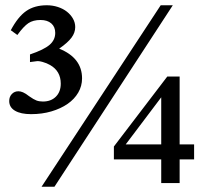

<svg xmlns="http://www.w3.org/2000/svg" viewBox="-20 -696 790 730"><path d="M718 -90H663V0H593V-90H413V-139L616 -405H663V-147H718ZM593 -326 458 -147H593ZM187 14H138L591 -676H637ZM94 -489Q147 -507 168.5 -525.5Q190 -544 190 -571Q190 -594 175 -607Q160 -620 134 -620Q106 -620 88 -608Q70 -596 46 -563L21 -581Q48 -632 79.5 -654Q111 -676 158 -676Q180 -676 200 -669.5Q220 -663 234.5 -651.5Q249 -640 257.5 -625Q266 -610 266 -593Q266 -572 252 -553Q238 -534 205 -511Q292 -476 292 -398Q292 -369 277.5 -344Q263 -319 237 -301Q211 -283 175.5 -272.5Q140 -262 98 -262Q59 -262 37 -275Q15 -288 15 -312Q15 -328 25 -338.5Q35 -349 50 -349Q58 -349 67.5 -345Q77 -341 91 -330Q108 -318 118.5 -314Q129 -310 143 -310Q174 -310 192.5 -328.5Q211 -347 211 -378Q211 -426 170 -449Q158 -456 142 -460.5Q126 -465 117 -463L94 -460Z"/></svg>

Font: Klingon pIqaD vaHbo'
Style: Regular
Weight: 400
Width: 0
Designer: Mike Neff (qa'vaj)
Foundry: Mike Neff and Michael Everson
Version: Version 2.003